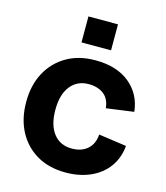

<svg xmlns="http://www.w3.org/2000/svg" viewBox="-118 -885 852 985"><g transform="rotate(15 308.0 -392.0)"><path d="M322 10Q234 10 169.5 -27.5Q105 -65 69.5 -132Q34 -199 34 -288Q34 -378 70 -444.5Q106 -511 170.5 -548.5Q235 -586 323 -586Q437 -586 505 -530Q573 -474 583 -382L437 -362Q432 -412 400.5 -435.5Q369 -459 321 -459Q260 -459 224.5 -414Q189 -369 189 -288Q189 -207 224 -162Q259 -117 321 -117Q373 -117 404.5 -145Q436 -173 439 -223L587 -202Q581 -137 546.5 -89.5Q512 -42 454 -16Q396 10 322 10ZM229 -656V-794H386V-656Z"/></g></svg>

Font: BDO Grotesk
Style: Bold
Weight: 700
Designer: Deni Anggara
Foundry: Lokal Container
Version: Version 2.000